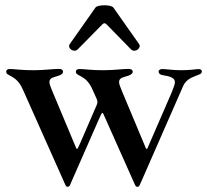

<svg xmlns="http://www.w3.org/2000/svg" viewBox="-20 -701 798 740"><path d="M240.1 18.8C244 18.8 247.5 17 249.3 13.5L263.8 -19.9L362.6 -244.7L369.7 -260.3C372.9 -266.7 375.4 -267.8 378.2 -262.4L499.6 9.9L500.4 11.4C502.5 16.3 505.7 19.2 509.2 19.2C513.1 19.2 516 17.4 517.8 13.5L526.6 -6L685.7 -369C698.9 -399.1 725.1 -403.8 748.2 -414.1C755 -416.9 758.2 -420.8 757.8 -425.4C758.2 -432.2 752.5 -434.7 745 -434.7C735.8 -434.7 716.3 -430.4 677.9 -430.4C646.7 -430.4 623.9 -434.3 605.5 -435C598 -434.7 591.3 -431.8 591.3 -425.1C591.3 -417.6 597.3 -414.4 602.6 -412.3C614.3 -408.4 654.1 -408.4 654.1 -384.2C654.1 -377.5 651.3 -368.6 642 -345.5L547.9 -128.6C545.8 -125.4 544 -126.1 541.5 -131.4L449.9 -350.1C443.9 -365.4 438.9 -376.1 438.9 -384.6C438.9 -402.7 457.4 -403.1 476.2 -409.8C484.4 -413.4 490.8 -416.9 491.5 -423.3C491.5 -433.2 484.4 -435.4 474.8 -435.4C452.1 -435.4 419.4 -430.4 379.6 -430.4C332 -430 304.3 -435 286.6 -435C276.6 -435 272.4 -430.8 272.4 -424.4C272.4 -405.9 310.7 -414.1 335.9 -357.2L351.6 -322.1L353 -318.5C356.2 -310.7 356.2 -305.4 353.3 -297.6L291.2 -154.1L281.6 -133.2C278.1 -125.4 276.3 -125 273.1 -131.4L181.5 -350.1C175.4 -365.4 170.5 -376.1 170.5 -384.6C170.5 -402.7 188.9 -403.1 207.7 -409.8C215.9 -413.4 222.3 -416.9 223 -423.3C223 -433.2 215.9 -435.4 206.3 -435.4C183.6 -435.4 150.9 -430.4 111.2 -430.4C63.6 -430 35.9 -435 18.1 -435C8.2 -435 3.9 -430.8 3.9 -424.4C3.9 -405.9 42.3 -414.1 67.5 -357.2L231.2 9.9L231.9 11.4C234 16 236.5 18.8 240.1 18.8ZM248.9 -531.2C237.9 -516 264.6 -495.4 279.8 -511L374.6 -607.2C380.7 -612.9 384.6 -612.9 390.6 -607.2L484.7 -511C500 -495.4 526.6 -516 516 -531.2L416.9 -671.9C408.7 -683.6 355.8 -683.6 348 -671.9Z"/></svg>

Font: Margiela Serif Medium
Style: Regular
Weight: 500
Designer: Andreas Faust, Stefan Endress
Version: Version 1.002;FEAKit 1.0